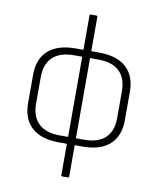

<svg xmlns="http://www.w3.org/2000/svg" viewBox="-94 -756 837 1014"><g transform="rotate(10 325.0 -249.0)"><path d="M262 11Q166 11 115.5 -34.5Q65 -80 65 -165V-317Q65 -402 115.5 -447.5Q166 -493 262 -493H388Q484 -493 534 -447.5Q584 -402 584 -317V-165Q584 -80 534 -34.5Q484 11 388 11ZM260 -26H390Q466 -26 504 -63Q542 -100 542 -169V-312Q542 -382 504 -419Q466 -456 390 -456H260Q185 -456 146 -419Q107 -382 107 -312V-169Q107 -100 146 -63Q185 -26 260 -26ZM309 185Q304 185 304 180V0V-10V-469V-482V-678Q304 -683 309 -683H340Q346 -683 346 -678V-481V-469V-11V-1V180Q346 185 340 185Z"/></g></svg>

Font: Sofia Sans Semi Condensed ExtraLight
Style: Regular
Weight: 250
Version: Version 4.100